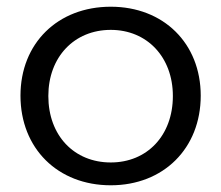

<svg xmlns="http://www.w3.org/2000/svg" viewBox="-20 -549 659 572"><path d="M310 -529C152 -529 41 -420 41 -264C41 -107 152 3 310 3C467 3 578 -107 578 -264C578 -420 467 -529 310 -529ZM310 -460C418 -460 495 -379 495 -263C495 -145 418 -65 310 -65C201 -65 124 -145 124 -263C124 -379 201 -460 310 -460Z"/></svg>

Font: Juman Normal
Style: Regular
Weight: 300
Designer: Bandar Raffah (Arabic) Julieta Ulanovsky (Latin)
Foundry: Caramella
Version: Version 5.022;PS 005.022;hotconv 1.0.88;makeotf.lib2.5.64775